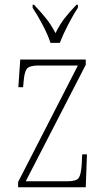

<svg xmlns="http://www.w3.org/2000/svg" viewBox="-20 -786 449 806"><path d="M56 0V-22L307 -511H142Q103 -511 92.5 -497Q82 -483 79 -442L77 -420H57L65 -536H340V-514L88 -25H262Q301 -25 310.5 -39Q320 -53 323 -95L325 -138H345L340 0ZM192 -606Q181 -640 158.5 -682.5Q136 -725 117 -753V-766H123Q153 -734 173.5 -708.5Q194 -683 213 -647Q231 -683 250.5 -708.5Q270 -734 301 -766H307V-753Q288 -725 266 -682.5Q244 -640 231 -606Z"/></svg>

Font: Noto Serif Lao Condensed Thin
Style: Regular
Weight: 100
Width: 3
Designer: Monotype Design Team
Foundry: Monotype Imaging Inc.
Version: Version 2.003; ttfautohint (v1.8.4.7-5d5b)